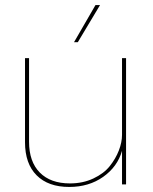

<svg xmlns="http://www.w3.org/2000/svg" viewBox="-20 -730 604 760"><path d="M358 -710H376L288 -563H273ZM254 10Q171 10 125 -36Q79 -82 79 -167V-500H95V-169Q95 -90 137.5 -47Q180 -4 257 -4Q308 -4 349.5 -23.5Q391 -43 414.5 -72.5Q438 -102 450.5 -134.5Q463 -167 463 -196V-500H479V0H463V-133Q445 -70 388.5 -30Q332 10 254 10Z"/></svg>

Font: Elaine Sans Thin
Style: Regular
Weight: 250
Designer: Wei Huang
Foundry: Wei Huang
Version: Version 2.001;December 24, 2019;FontCreator 12.0.0.2547 64-b